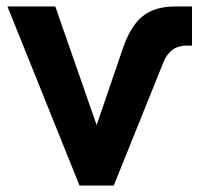

<svg xmlns="http://www.w3.org/2000/svg" viewBox="-20 -574 622 594"><path d="M226 0 3 -554H151L279 -187L360 -424Q384 -494 421.5 -524Q459 -554 522 -554H574V-433H557Q506 -433 485 -380L332 0Z"/></svg>

Font: Involve
Style: Bold
Weight: 700
Designer: Stefan Peev
Foundry: Context Ltd.
Version: Version 1.001